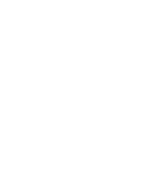

<svg xmlns="http://www.w3.org/2000/svg" viewBox="-95 -716 591 732"><g transform="rotate(15 200.0 -350.0)"><path d="M300 -50Q300 -50 300 -50Q300 -50 300 -50Q300 -50 300 -50Q300 -50 300 -50Q300 -50 300 -50Q300 -50 300 -50Q300 -50 300 -50Q300 -50 300 -50Q300 -50 300 -50Q300 -50 300 -50Q300 -50 300 -50Q300 -50 300 -50ZM300 -250Q300 -250 300 -250Q300 -250 300 -250Q300 -250 300 -250Q300 -250 300 -250Q300 -250 300 -250Q300 -250 300 -250Q300 -250 300 -250Q300 -250 300 -250Q300 -250 300 -250Q300 -250 300 -250Q300 -250 300 -250Q300 -250 300 -250ZM300 -150Q300 -150 300 -150Q300 -150 300 -150Q300 -150 300 -150Q300 -150 300 -150Q300 -150 300 -150Q300 -150 300 -150Q300 -150 300 -150Q300 -150 300 -150Q300 -150 300 -150Q300 -150 300 -150Q300 -150 300 -150Q300 -150 300 -150ZM300 -450Q300 -450 300 -450Q300 -450 300 -450Q300 -450 300 -450Q300 -450 300 -450Q300 -450 300 -450Q300 -450 300 -450Q300 -450 300 -450Q300 -450 300 -450Q300 -450 300 -450Q300 -450 300 -450Q300 -450 300 -450Q300 -450 300 -450ZM200 -450Q200 -450 200 -450Q200 -450 200 -450Q200 -450 200 -450Q200 -450 200 -450Q200 -450 200 -450Q200 -450 200 -450Q200 -450 200 -450Q200 -450 200 -450Q200 -450 200 -450Q200 -450 200 -450Q200 -450 200 -450Q200 -450 200 -450ZM100 -350Q100 -350 100 -350Q100 -350 100 -350Q100 -350 100 -350Q100 -350 100 -350Q100 -350 100 -350Q100 -350 100 -350Q100 -350 100 -350Q100 -350 100 -350Q100 -350 100 -350Q100 -350 100 -350Q100 -350 100 -350Q100 -350 100 -350ZM100 -250Q100 -250 100 -250Q100 -250 100 -250Q100 -250 100 -250Q100 -250 100 -250Q100 -250 100 -250Q100 -250 100 -250Q100 -250 100 -250Q100 -250 100 -250Q100 -250 100 -250Q100 -250 100 -250Q100 -250 100 -250Q100 -250 100 -250ZM100 -150Q100 -150 100 -150Q100 -150 100 -150Q100 -150 100 -150Q100 -150 100 -150Q100 -150 100 -150Q100 -150 100 -150Q100 -150 100 -150Q100 -150 100 -150Q100 -150 100 -150Q100 -150 100 -150Q100 -150 100 -150Q100 -150 100 -150ZM200 -50Q200 -50 200 -50Q200 -50 200 -50Q200 -50 200 -50Q200 -50 200 -50Q200 -50 200 -50Q200 -50 200 -50Q200 -50 200 -50Q200 -50 200 -50Q200 -50 200 -50Q200 -50 200 -50Q200 -50 200 -50Q200 -50 200 -50ZM200 -650Q200 -650 200 -650Q200 -650 200 -650Q200 -650 200 -650Q200 -650 200 -650Q200 -650 200 -650Q200 -650 200 -650Q200 -650 200 -650Q200 -650 200 -650Q200 -650 200 -650Q200 -650 200 -650Q200 -650 200 -650Q200 -650 200 -650Z"/></g></svg>

Font: TINY 5x3
Style: Regular
Weight: 400
Designer: Jack Halten Fahnestock
Foundry: Velvetyne Type Foundry
Version: Version 1.002